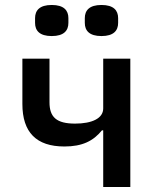

<svg xmlns="http://www.w3.org/2000/svg" viewBox="-20 -752 640 772"><path d="M395 0H504V-516H395V-316C395 -276 350 -255 282 -255C207 -255 179 -281 179 -341V-516H70V-334C70 -220 126 -163 239 -163C311 -163 355 -185 390 -228H395ZM188 -607C237 -607 255 -629 255 -660V-679C255 -710 237 -732 188 -732C139 -732 121 -710 121 -679V-660C121 -629 139 -607 188 -607ZM388 -607C437 -607 455 -629 455 -660V-679C455 -710 437 -732 388 -732C339 -732 321 -710 321 -679V-660C321 -629 339 -607 388 -607Z"/></svg>

Font: IBM Mono Medium
Style: Regular
Weight: 500
Monospace: yes
Designer: Mike Abbink, Paul van der Laan, Pieter van Rosmalen
Foundry: Bold Monday
Version: Version 2.3